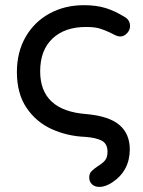

<svg xmlns="http://www.w3.org/2000/svg" viewBox="-20 -529 556 749"><path d="M328.1 163.1Q328.1 148.4 336.4 139.6Q344.7 130.9 360.4 120.1Q379.9 108.4 389.6 96.7Q399.4 85 399.4 63.5Q399.4 31.2 376.5 19.5Q353.5 7.8 311.5 4.9Q242.2 2 181.6 -25.4Q121.1 -52.7 83.5 -108.4Q45.9 -164.1 45.9 -248Q45.9 -325.2 79.6 -384.3Q113.3 -443.4 172.9 -476.1Q232.4 -508.8 307.6 -508.8Q355.5 -508.8 392.1 -497.6Q428.7 -486.3 467.8 -461.9Q487.3 -450.2 487.3 -426.8Q487.3 -412.1 475.6 -399.4Q463.9 -386.7 449.2 -386.7Q439.5 -386.7 427.7 -392.6Q398.4 -408.2 371.1 -417Q351.6 -423.8 315.4 -423.8Q232.4 -423.8 184.6 -378.4Q136.7 -333 136.7 -251Q136.7 -97.7 316.4 -84Q405.3 -76.2 445.8 -41.5Q486.3 -6.8 486.3 53.7Q486.3 136.7 418 182.6Q390.6 200.2 368.2 200.2Q349.6 200.2 338.9 189.9Q328.1 179.7 328.1 163.1Z"/></svg>

Font: jf-openhuninn-2.1
Style: Regular
Weight: 400
Designer: [Kosugi Maru]
Designed by MOTOYA      

[Varela Round]
Joe Prince (Latin component); Avraham Cornfeld (Hebrew component)
Foundry: justfont Co., Ltd.
Version: 2.1